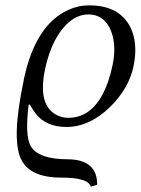

<svg xmlns="http://www.w3.org/2000/svg" viewBox="-20 -462 525 717"><path d="M478.5 -213.9Q461.4 -132.8 392.6 -64Q316.4 11.2 229.5 12.2Q150.9 12.2 112.3 -39.1Q101.6 -53.2 91.3 -71.8L86.9 -69.8Q72.8 43.9 94.2 83Q123 132.8 232.9 132.8Q343.8 133.8 342.8 228L318.8 234.9Q309.6 201.2 208.5 201.2Q90.8 201.2 58.1 131.3Q22.5 55.7 68.4 -161.1Q68.8 -164.6 69.3 -167Q112.3 -369.6 235.8 -425.3Q273.4 -442.4 314 -441.9Q427.2 -441.9 468.3 -357.4Q496.1 -297.9 478.5 -213.9ZM234.9 -22Q337.4 -22 384.8 -160.6Q394 -188 400.4 -219.2Q417.5 -300.3 389.6 -357.9Q363.8 -407.7 310.5 -408.2Q250 -408.2 202.6 -339.8Q166 -286.6 148.4 -204.1Q119.6 -68.4 192.9 -31.7Q212.9 -22 234.9 -22Z"/></svg>

Font: Linux Biolinum Slanted O
Style: Slanted
Weight: 400
Designer: Philipp H. Poll
Foundry: Philipp H. Poll
Version: Version 1.0.4